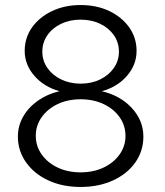

<svg xmlns="http://www.w3.org/2000/svg" viewBox="-20 -731 655 762"><path d="M300 11Q228 11 172.1 -14.9Q116.1 -40.7 83.6 -86.4Q51 -132 51 -189Q51 -231.5 72 -268.3Q93 -305 130.5 -331.5Q168 -358 216 -369Q155 -386 116.5 -430Q78 -474 78 -529Q78 -580.9 107 -622Q136 -663 186.4 -687Q236.9 -711 299.9 -711Q364 -711 413.9 -687.1Q463.8 -663.2 492.9 -622.1Q522 -581 522 -529Q522 -474 484 -430Q446 -386 384 -369Q457 -352 503 -302.5Q549 -253 549 -189Q549 -131.6 517 -86.3Q485 -41 428.5 -15Q372 11 300 11ZM300 -399Q343.4 -399 377.8 -415.9Q412.2 -432.8 432.1 -461.6Q452 -490.4 452 -526Q452 -562.3 432 -591.1Q412 -620 377.6 -636.5Q343.1 -653 299.6 -653Q257 -653 222.5 -636.5Q188 -620 168 -591.2Q148 -562.4 148 -526.2Q148 -490 168 -461.3Q188 -432.7 222.6 -415.8Q257.2 -399 300 -399ZM300 -47Q351 -47 391.1 -66Q431.2 -85 454.6 -118Q478 -151 478 -191.5Q478 -233 454.6 -266Q431.2 -299 391.1 -318Q351 -337 300 -337Q249 -337 208.9 -318Q168.8 -298.9 145.4 -265.9Q122 -232.8 122 -192Q122 -151 145.4 -118Q168.8 -85 208.9 -66Q249 -47 300 -47Z"/></svg>

Font: Red Hat Display
Style: Regular
Weight: 300
Designer: Pentagram, MCKL
Foundry: Pentagram, MCKL
Version: Version 1.023